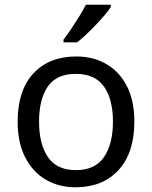

<svg xmlns="http://www.w3.org/2000/svg" viewBox="-20 -786 645 816"><path d="M551 -269Q551 -136 483.5 -63Q416 10 301 10Q230 10 174.5 -22.5Q119 -55 87 -117.5Q55 -180 55 -269Q55 -402 122 -474Q189 -546 304 -546Q377 -546 432.5 -513.5Q488 -481 519.5 -419.5Q551 -358 551 -269ZM146 -269Q146 -174 183.5 -118.5Q221 -63 303 -63Q384 -63 422 -118.5Q460 -174 460 -269Q460 -364 422 -418Q384 -472 302 -472Q220 -472 183 -418Q146 -364 146 -269ZM451 -756Q442 -742 425 -722Q408 -702 387.5 -680.5Q367 -659 346.5 -639.5Q326 -620 308 -606H250V-618Q265 -637 282.5 -663Q300 -689 317 -716.5Q334 -744 345 -766H451Z"/></svg>

Font: Noto Sans Javanese
Style: Regular
Weight: 400
Designer: Monotype Design Team
Foundry: Monotype Imaging Inc.
Version: Version 2.004